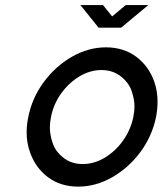

<svg xmlns="http://www.w3.org/2000/svg" viewBox="-20 -712 626 739"><path d="M370.1 -442.4Q326.7 -442.4 285.9 -418Q245.1 -393.6 215.6 -352.5Q186 -311.5 176.3 -261.7Q171.9 -240.2 171.9 -220.7Q171.9 -194.3 182.4 -161.9Q192.9 -129.4 223.9 -105Q254.9 -80.6 298.3 -80.6Q342.3 -80.6 383.1 -105Q423.8 -129.4 453.4 -170.7Q482.9 -211.9 493.2 -261.7Q497.6 -282.7 497.6 -302.7Q497.6 -329.1 486.8 -361.3Q476.1 -393.6 445.1 -418Q414.1 -442.4 370.1 -442.4ZM280.8 6.3Q213.4 6.3 164.8 -29.8Q116.2 -65.9 95.2 -127Q82.5 -162.6 82.5 -202.6Q82.5 -231 88.9 -261.7Q103.5 -335.4 148.7 -396.5Q193.8 -457.5 257.1 -493.7Q320.3 -529.8 387.7 -529.8Q455.6 -529.8 504.2 -493.7Q552.7 -457.5 574.2 -396.5Q586.4 -360.4 586.4 -320.3Q586.4 -292 580.6 -261.7Q565.4 -187.5 520.3 -126.7Q475.1 -65.9 411.9 -29.8Q348.6 6.3 280.8 6.3ZM446.3 -605.5H359.4L289.6 -692.4H376.5L411.6 -648.9L463.9 -692.4H550.8Z"/></svg>

Font: Qaz
Style: Italic
Weight: 400
Italic angle: -11.25°
Designer: GGBotNet
Foundry: f0n7
Version: 0.70